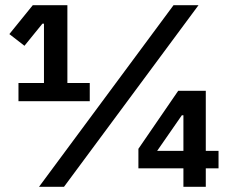

<svg xmlns="http://www.w3.org/2000/svg" viewBox="-20 -718 880 738"><path d="M51 -329V-399H149V-627H143L74 -542L16 -587L106 -698H239V-399H325V-329ZM130 0 647 -698H743L226 0ZM685 0V-71H512V-146L665 -369H771V-138H820V-71H771V0ZM685 -275H679L584 -138H685Z"/></svg>

Font: IBM Plex Sans KR SmBld
Style: Regular
Weight: 600
Designer: Mike Abbink; Paul van der Laan; Pieter van Rosmalen; Wujin Sim; Chorong Kim; Dohee Lee;
Foundry: Sandoll Inc.
Version: Version 1.002